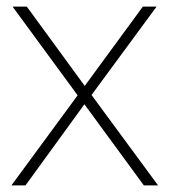

<svg xmlns="http://www.w3.org/2000/svg" viewBox="-20 -560 510 580"><path d="M414.5 0 235 -245 214.5 -272 18 -540H61L236 -300.5L256.5 -273L457.5 0ZM14.5 0 214.5 -272 236 -300.5 411.5 -540H453L256.5 -273L235 -245L57 0Z"/></svg>

Font: Encode Sans Condensed Thin Thin
Style: Regular
Weight: 250
Version: Version 3.002